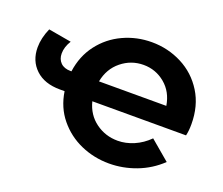

<svg xmlns="http://www.w3.org/2000/svg" viewBox="-119 -890 1255 1080"><g transform="rotate(20 509.0 -350.0)"><path d="M978 -285H417Q436 -210 494 -167.5Q552 -125 626 -125Q674 -125 722 -145.5Q770 -166 810 -206L927 -107Q865 -48 786 -18Q707 12 624 12Q534 12 454.5 -23Q375 -58 320 -125Q265 -192 251 -285H223Q130 -285 77 -335Q24 -385 24 -465Q24 -521 51 -582L188 -558Q163 -518 163 -479Q163 -445 184 -424Q205 -403 244 -403H249Q262 -498 315.5 -568Q369 -638 449 -675Q529 -712 619 -712Q716 -712 800 -669Q884 -626 934.5 -545Q985 -464 985 -354Q985 -314 978 -285ZM414 -403H817Q804 -483 748 -529.5Q692 -576 619 -576Q545 -576 487 -529Q429 -482 414 -403Z"/></g></svg>

Font: mBank
Style: Bold
Weight: 700
Designer: Julieta Ulanovsky
Foundry: Julieta Ulanovsky
Version: Version 7.200